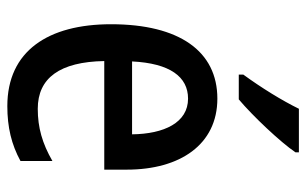

<svg xmlns="http://www.w3.org/2000/svg" viewBox="-172 -634 816 511"><g transform="rotate(90 235.5 -378.0)"><path d="M385 -757V-766H269C247 -721 213 -666 178 -618V-606H244C288 -643 358 -717 385 -757ZM242 -549C116 -549 44 -448 44 -266C44 -99 115 10 262 10C318 10 364 -1 408 -25V-110C361 -83 319 -71 269 -71C187 -71 144 -130 142 -248H431V-308C431 -450 364 -549 242 -549ZM242 -471C306 -471 336 -407 337 -322H143C148 -423 184 -471 242 -471Z"/></g></svg>

Font: Noto Sans Sinhala UI Condensed Medium
Style: Regular
Weight: 500
Width: 3
Designer: Jelle Bosma - Monotype Design Team
Foundry: Monotype Imaging Inc.
Version: Version 2.006